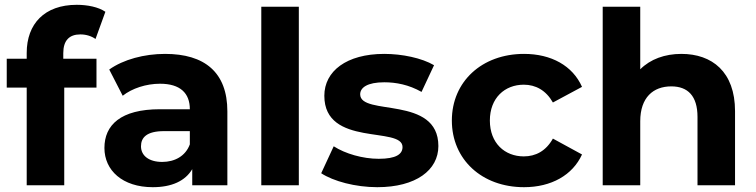

<svg xmlns="http://www.w3.org/2000/svg" viewBox="-20 -770 3144 798"><path d="M243 -549C243 -602 268 -627 314 -627C338 -627 360 -620 377 -608L418 -721C389 -741 343 -750 299 -750C165 -750 91 -671 91 -550V-526H8V-406H91V0H247V-406H381V-526H243Z M666 -546C580 -546 493 -523 434 -481L490 -372C529 -403 588 -422 645 -422C729 -422 769 -383 769 -316H645C481 -316 414 -250 414 -155C414 -62 489 8 615 8C694 8 750 -18 779 -67V0H925V-307C925 -470 830 -546 666 -546ZM654 -97C599 -97 566 -123 566 -162C566 -198 589 -225 662 -225H769V-170C751 -121 706 -97 654 -97Z M1066 0H1222V-742H1066Z M1548 8C1709 8 1802 -63 1802 -163C1802 -375 1477 -286 1477 -378C1477 -406 1507 -428 1577 -428C1626 -428 1679 -418 1732 -388L1784 -499C1733 -529 1651 -546 1577 -546C1420 -546 1328 -474 1328 -372C1328 -157 1653 -247 1653 -159C1653 -129 1626 -110 1554 -110C1488 -110 1415 -131 1367 -162L1315 -50C1365 -17 1457 8 1548 8Z M2158 8C2271 8 2360 -42 2399 -128L2278 -194C2249 -142 2206 -120 2157 -120C2078 -120 2016 -175 2016 -269C2016 -363 2078 -418 2157 -418C2206 -418 2249 -395 2278 -344L2399 -409C2360 -497 2271 -546 2158 -546C1983 -546 1858 -431 1858 -269C1858 -107 1983 8 2158 8Z M2812 -546C2743 -546 2683 -524 2641 -482V-742H2485V0H2641V-266C2641 -365 2695 -411 2770 -411C2839 -411 2879 -371 2879 -284V0H3035V-308C3035 -472 2939 -546 2812 -546Z"/></svg>

Font: Montserrat Lite
Style: Bold
Weight: 700
Designer: Julieta Ulanovsky
Foundry: Julieta Ulanovsky
Version: Version 7.200;PS 007.200;hotconv 1.0.88;makeotf.lib2.5.64775